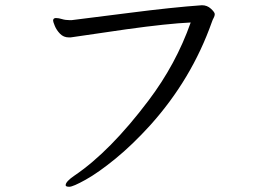

<svg xmlns="http://www.w3.org/2000/svg" viewBox="-20 -684 1040 734"><path d="M254 -607Q305 -613 472 -634.5Q639 -656 752 -664Q772 -664 786.5 -650.5Q801 -637 801 -630Q801 -623 797 -616Q793 -609 790 -600Q713 -382 555 -206Q486 -130 421 -77Q356 -24 307.5 3Q259 30 245 30Q231 30 231 24Q231 10 265 -13Q401 -105 548 -300Q653 -439 709 -598Q621 -594 463 -572L257 -542Q253 -541 250 -541H243Q223 -541 209.5 -555Q196 -569 189.5 -585Q183 -601 183 -605Q183 -614 192 -615H195Q204 -615 217 -611Q230 -607 246 -607Z"/></svg>

Font: LXGW WenKai Lite
Style: Regular
Weight: 400
Designer: LXGW / Fontworks Inc.
Foundry: LXGW / Fontworks Inc.
Version: Version 1.511; March 25, 2025